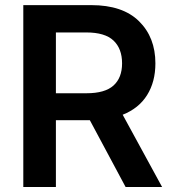

<svg xmlns="http://www.w3.org/2000/svg" viewBox="-20 -748 692 768"><path d="M73.2 0V-727.5H345.2Q470.7 -727.5 536.1 -663.1Q601.6 -598.6 601.6 -494.6Q601.6 -420.9 568.4 -367.7Q535.2 -314.5 470.7 -289.1L628.4 0H482.4L339.4 -267.1H203.6V0ZM203.6 -375H326.2Q399.9 -375 434.1 -406Q468.3 -437 468.3 -494.6Q468.3 -553.2 434.1 -585.7Q399.9 -618.2 325.2 -618.2H203.6Z"/></svg>

Font: Inter SemiBold
Style: Regular
Weight: 600
Designer: Rasmus Andersson
Foundry: rsms
Version: Version 4.001;git-9221beed3